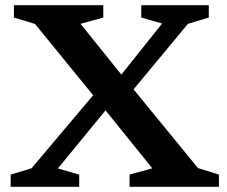

<svg xmlns="http://www.w3.org/2000/svg" viewBox="-20 -718 872 738"><path d="M412 -326 202.5 -70.5 284.5 -47V0H21V-47L101 -71L363 -381.5L421 -399.5L603 -627.5L523 -650.5V-698H782.5V-650.5L702.5 -626.5L465.5 -341ZM565.5 -71 366.5 -317.5 351 -336 114.5 -626 33.5 -650.5V-698H377V-650.5L289.5 -626.5L460 -414.5L474.5 -397.5L741 -72L821.5 -47V0H478V-47Z"/></svg>

Font: Newsreader 9pt Medium
Style: Regular
Weight: 500
Designer: Hugues Gentile
Foundry: Production Type
Version: Version 1.003